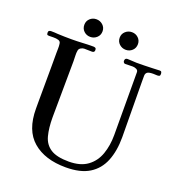

<svg xmlns="http://www.w3.org/2000/svg" viewBox="-157 -1024 1071 1158"><g transform="rotate(20 378.0 -444.5)"><path d="M742 -718Q742 -708 737 -705.5Q732 -703 724 -703Q717 -703 710.5 -703.5Q704 -704 698 -704Q669 -704 659.5 -696Q650 -688 650 -673Q650 -658 650 -635Q650 -546 651.5 -457.5Q653 -369 653 -280Q653 -192 627 -127.5Q601 -63 544.5 -28Q488 7 394 7Q260 7 182.5 -59.5Q105 -126 105 -265V-309Q105 -365 105.5 -420.5Q106 -476 106 -531V-621Q106 -635 106.5 -650.5Q107 -666 105 -680Q104 -696 89.5 -700.5Q75 -705 57 -704.5Q39 -704 28 -704Q18 -704 16 -708.5Q14 -713 14 -721Q14 -729 19.5 -732Q25 -735 32 -735Q43 -735 54 -734.5Q65 -734 75 -733Q97 -732 119 -731.5Q141 -731 163 -731Q198 -731 232.5 -733Q267 -735 302 -735Q310 -735 315.5 -732Q321 -729 321 -719Q321 -703 305 -703Q292 -703 280 -703.5Q268 -704 255 -704Q245 -704 234 -697.5Q223 -691 221 -680Q218 -664 219 -645.5Q220 -627 220 -610Q220 -520 218.5 -430Q217 -340 217 -250Q217 -181 230 -132Q243 -83 282.5 -57.5Q322 -32 399 -32Q474 -32 519 -65Q564 -98 583.5 -153.5Q603 -209 603 -276Q603 -377 602.5 -478Q602 -579 602 -679Q602 -692 590 -697.5Q578 -703 567 -703Q555 -703 542.5 -702.5Q530 -702 518 -702Q512 -702 508.5 -707Q505 -712 505 -717Q505 -735 522 -735Q537 -735 551.5 -733.5Q566 -732 580 -732Q605 -732 629.5 -732.5Q654 -733 679 -734Q692 -734 704 -735Q716 -736 729 -736Q737 -736 739.5 -730.5Q742 -725 742 -718ZM323 -840Q323 -815 305.5 -799Q288 -783 264 -783Q240 -783 223 -799Q206 -815 206 -840Q206 -864 223 -880Q240 -896 264 -896Q288 -896 305.5 -880Q323 -864 323 -840ZM550 -840Q550 -815 533 -799Q516 -783 492 -783Q468 -783 450.5 -799Q433 -815 433 -840Q433 -864 450.5 -880Q468 -896 492 -896Q516 -896 533 -880Q550 -864 550 -840Z"/></g></svg>

Font: Kaisei Opti Medium
Style: Regular
Weight: 500
Designer: Font-Kai, 金井和夫
Foundry: KAZUO KANAI
Version: Version 5.003